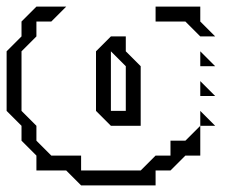

<svg xmlns="http://www.w3.org/2000/svg" viewBox="-20 -515 682 580"><path d="M450 -450V-495H585V-450L630 -405H585L540 -450ZM585 -315V-360L630 -315ZM360 -180V-315L315 -360V-180ZM90 0V-45L45 -90V-135L0 -180V-360L45 -405V-450L90 -495H180L135 -450H90V-405L45 -360V-180L90 -135V-90L135 -45H225V0H405L450 -45H495V-90H540L585 -135V-45H540L495 0H450V45H225L180 0ZM585 -225V-270L630 -225ZM585 -135V-180L630 -135ZM270 -180V-360L315 -405H360V-360L405 -315V-135H315Z"/></svg>

Font: Rubik Iso
Style: Regular
Weight: 400
Designer: Hubert and Fischer, NaN
Foundry: Hubert and Fischer, NaN
Version: Version 2.200